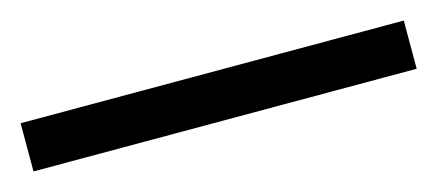

<svg xmlns="http://www.w3.org/2000/svg" viewBox="-29 -1 517 227"><g transform="rotate(-15 229.5 112.5)"><path d="M464 142H-5V83H464V142Z"/></g></svg>

Font: NameLogos Serif
Style: Regular
Weight: 500
Version: Version 0.1